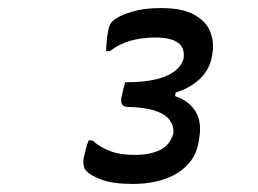

<svg xmlns="http://www.w3.org/2000/svg" viewBox="-20 -811 640 476"><path d="M506 -675Q501 -637 470 -610.5Q439 -584 385 -574L419 -598L411 -558L385 -580Q424 -573 444.5 -557Q465 -541 472 -518.5Q479 -496 474 -469L473 -463Q468 -427 445.5 -403Q423 -379 388 -367Q353 -355 309 -355Q261 -355 233.5 -365Q206 -375 194 -387Q189 -393 187.5 -400Q186 -407 187 -417Q188 -422 189.5 -428Q191 -434 192.5 -440.5Q194 -447 196 -453Q198 -459 200 -463H209Q229 -445 254 -436Q279 -427 313 -427Q353 -427 377.5 -439.5Q402 -452 410 -481Q411 -499 400.5 -513.5Q390 -528 364.5 -536.5Q339 -545 296 -546Q287 -546 283 -552Q279 -558 281 -570Q283 -575 284 -581.5Q285 -588 287 -595Q289 -602 290 -607Q333 -607 363 -613.5Q393 -620 411 -633Q429 -646 435 -665Q439 -692 421.5 -705Q404 -718 365 -718Q332 -718 303.5 -710Q275 -702 252 -684H243Q243 -688 243.5 -694.5Q244 -701 244.5 -708.5Q245 -716 246 -722.5Q247 -729 248 -733Q249 -742 252.5 -749.5Q256 -757 266 -764Q280 -774 309 -782.5Q338 -791 379 -791Q431 -791 460.5 -775Q490 -759 500.5 -734Q511 -709 507 -681Z"/></svg>

Font: Rec Mono Semicasual
Style: Italic
Weight: 400
Italic angle: -10°
Version: Version 1.085; ttfautohint (v1.8.4.7-5d5b)